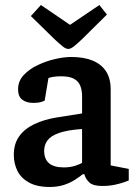

<svg xmlns="http://www.w3.org/2000/svg" viewBox="-20 -735 546 765"><path d="M178 10Q127 10 95 -8Q63 -26 49 -55Q35 -84 35 -118Q35 -162 56.5 -192Q78 -222 117 -240.5Q156 -259 206 -267L307 -283V-352Q307 -376 299.5 -394Q292 -412 274 -421.5Q256 -431 224 -431Q203 -431 190 -428.5Q177 -426 173 -424L158 -334Q157 -333 145 -329Q133 -325 113 -325Q86 -325 69 -337.5Q52 -350 52 -379Q52 -412 74.5 -436Q97 -460 131 -476Q165 -492 200.5 -500Q236 -508 263 -508Q313 -508 348 -494Q383 -480 402 -451.5Q421 -423 421 -379V-76L493 -62V-16Q491 -15 476 -9.5Q461 -4 438 1Q415 6 388 6Q351 6 336 -8Q321 -22 316 -41H310Q299 -32 280 -19.5Q261 -7 235.5 1.5Q210 10 178 10ZM234 -68Q261 -68 281 -75Q301 -82 307 -86V-221Q249 -217 216 -205.5Q183 -194 169.5 -176Q156 -158 156 -134Q156 -68 234 -68ZM252 -540Q242 -540 228 -551.5Q214 -563 196 -580L103 -671L143 -715L259 -636L376 -715L406 -677L308 -580Q289 -562 275.5 -551Q262 -540 252 -540Z"/></svg>

Font: Faustina Light SemiBold
Style: Regular
Weight: 600
Version: Version 1.200